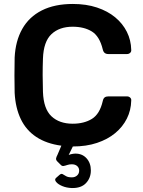

<svg xmlns="http://www.w3.org/2000/svg" viewBox="-20 -730 724 970"><path d="M343 220Q316 219 294.5 210Q273 201 263.5 189Q254 177 263 169L280 154Q289 146 296 149.5Q303 153 313 159.5Q323 166 343 166Q359 166 369.5 156.5Q380 147 380 132Q380 118 370 109Q360 100 343 100Q330 100 320 103.5Q310 107 301.5 108.5Q293 110 286 102L268 84Q262 77 263.5 69.5Q265 62 270 53L290 6Q215 -4 163.5 -38Q112 -72 85 -128.5Q58 -185 54 -261Q53 -302 53 -349Q53 -396 54 -439Q58 -523 92.5 -584Q127 -645 191.5 -677.5Q256 -710 348 -710Q416 -710 470 -692Q524 -674 562 -642.5Q600 -611 621 -569Q642 -527 643 -478Q644 -469 637.5 -463Q631 -457 622 -457H527Q516 -457 509 -462.5Q502 -468 499 -481Q483 -547 444 -571Q405 -595 347 -595Q280 -595 240 -557.5Q200 -520 197 -434Q194 -352 197 -266Q200 -180 240 -142.5Q280 -105 347 -105Q405 -105 444.5 -129.5Q484 -154 499 -219Q502 -233 509 -238Q516 -243 527 -243H622Q631 -243 637.5 -237Q644 -231 643 -222Q642 -173 621 -131Q600 -89 562 -57.5Q524 -26 470 -8Q416 10 348 10L327 53Q333 50 343.5 48Q354 46 361 46Q396 46 417.5 70Q439 94 439 131Q439 169 414.5 195Q390 221 343 220Z"/></svg>

Font: Rubik Light Medium
Style: Regular
Weight: 500
Version: Version 2.104